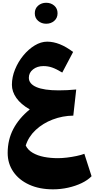

<svg xmlns="http://www.w3.org/2000/svg" viewBox="-20 -1036 696 1417"><path d="M199.7 -228.5Q133.8 -266.1 100.8 -313Q67.9 -359.9 67.9 -410.2Q67.9 -467.3 91.1 -523.9Q114.3 -580.6 152.3 -626.7Q190.4 -672.9 236.3 -700.7Q282.2 -728.5 328.1 -728.5Q419.4 -728.5 519.5 -652.3L439.5 -500.5Q395 -527.3 364.5 -537.8Q334 -548.3 300.8 -548.3Q254.9 -548.3 223.9 -523.9Q192.9 -499.5 192.9 -461.9Q192.9 -417.5 248.8 -393.3Q304.7 -369.1 413.1 -369.1Q476.1 -369.1 542.5 -375.5L521 -182.6Q441.4 -181.6 368.7 -153.8Q295.9 -126 243.2 -76.7Q190.4 -27.3 169.9 38.1Q186 71.3 221.7 92Q257.3 112.8 305.4 122.1Q353.5 131.3 406.7 131.3Q437 131.3 473.9 127Q510.7 122.6 545.4 115.2Q580.1 107.9 602.5 99.1L655.8 264.6Q627.9 293.5 582.8 315.2Q537.6 336.9 482.9 349.1Q428.2 361.3 371.1 361.3Q271 361.3 195.6 326.9Q120.1 292.5 78.4 231.7Q36.6 170.9 36.6 92.8Q36.6 -4.4 78.1 -83.7Q119.6 -163.1 199.7 -228.5ZM236.8 -938Q236.8 -973.1 261.5 -994.4Q286.1 -1015.6 320.8 -1015.6Q356 -1015.6 380.4 -994.4Q404.8 -973.1 404.8 -938Q404.8 -903.3 380.4 -882.1Q356 -860.8 320.8 -860.8Q286.1 -860.8 261.5 -882.1Q236.8 -903.3 236.8 -938Z"/></svg>

Font: Pinar DS4-ExtraBold
Style: Regular
Weight: 800
Designer: Amin Abedi
Version: Version 2.000